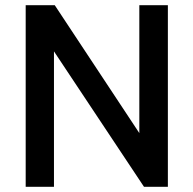

<svg xmlns="http://www.w3.org/2000/svg" viewBox="-20 -720 745 740"><path d="M79 -700H191L517 -207V-700H627V0H535L188 -522V0H79Z"/></svg>

Font: Cabin Medium
Style: Regular
Weight: 500
Designer: Pablo Impallari
Foundry: Pablo Impallari. http://www.impallari.com Igino Marini. http://www.ikern.com
Version: Version 2.200